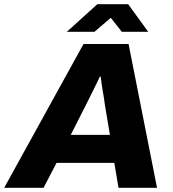

<svg xmlns="http://www.w3.org/2000/svg" viewBox="-58 -897 824 917"><path d="M-38 0 341 -687H556L692 0H508L488 -119H212L150 0ZM280 -253H467L443 -396Q441 -414 438 -431.5Q435 -449 432 -466.5Q429 -484 427 -500Q425 -516 423 -531H419Q409 -510 397 -485.5Q385 -461 373.5 -438Q362 -415 352 -395ZM261 -745 407 -877H554L650 -745H524L448 -841H505L393 -745Z"/></svg>

Font: Archivo SemiBold ExtraBold
Style: Italic
Weight: 800
Italic angle: -10°
Version: Version 2.001